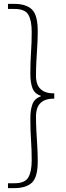

<svg xmlns="http://www.w3.org/2000/svg" viewBox="-20 -800 339 987"><path d="M21 167V142H55Q108 142 125.5 112Q143 82 143 24Q143 -30 139.5 -80Q136 -130 136 -191Q136 -236 147 -265Q158 -294 189 -304V-308Q158 -318 147 -346.5Q136 -375 136 -421Q136 -482 139.5 -531.5Q143 -581 143 -636Q143 -695 125.5 -724.5Q108 -754 55 -754H21V-780H54Q114 -780 144 -751.5Q174 -723 174 -640Q174 -600 171.5 -561.5Q169 -523 167 -485.5Q165 -448 165 -408Q165 -386 172.5 -366Q180 -346 200.5 -333Q221 -320 259 -320V-293Q221 -293 200.5 -280Q180 -267 172.5 -246.5Q165 -226 165 -202Q165 -164 167 -126.5Q169 -89 171.5 -50.5Q174 -12 174 29Q174 111 144 139Q114 167 54 167Z"/></svg>

Font: Noto Sans HK Thin Thin
Style: Regular
Weight: 250
Version: Version 2.004-H2;hotconv 1.0.118;makeotfexe 2.5.65603